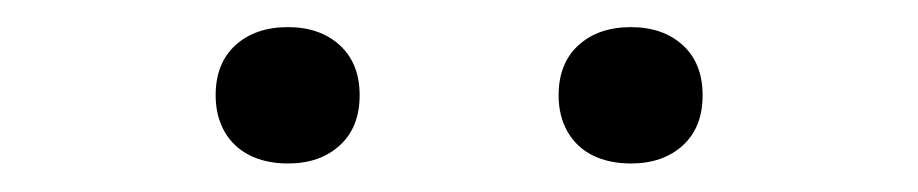

<svg xmlns="http://www.w3.org/2000/svg" viewBox="-20 -774 660 138"><path d="M135 -705.5Q135 -728.5 149.2 -741.5Q163.5 -754.5 187 -754.5Q210 -754.5 224.2 -741.5Q238.5 -728.5 238.5 -705.5Q238.5 -682.5 224.2 -669.5Q210 -656.5 187 -656.5Q171.5 -656.5 159.8 -662.2Q148 -668 141.5 -679.2Q135 -690.5 135 -705.5ZM381.5 -705.5Q381.5 -728.5 395.8 -741.5Q410 -754.5 433.5 -754.5Q456.5 -754.5 470.8 -741.5Q485 -728.5 485 -705.5Q485 -682.5 470.8 -669.5Q456.5 -656.5 433.5 -656.5Q418 -656.5 406.2 -662.2Q394.5 -668 388 -679.2Q381.5 -690.5 381.5 -705.5Z"/></svg>

Font: Monaspace Xenon Var ExtraLight
Style: Regular
Weight: 200
Designer: Riley Cran and the Lettermatic Team
Version: Version 1.200 (Monaspace Xenon Var)